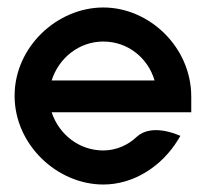

<svg xmlns="http://www.w3.org/2000/svg" viewBox="-20 -482 554 513"><path d="M19 -226C19 -95 133 11 256 11C337 11 412 -37 456 -109L462 -119L452 -123C451 -123 385 -152 346 -117C322 -94 290 -80 256 -80C192 -80 138 -122 118 -182H491V-224C491 -356 379 -462 256 -462C133 -462 19 -357 19 -226ZM118 -267C137 -327 191 -371 256 -371C321 -371 375 -328 393 -267Z"/></svg>

Font: Charger Pro
Style: ExBdNar
Weight: 400
Designer: Jasper
Foundry: Cannot Into Space Fonts
Version: Version 1.09